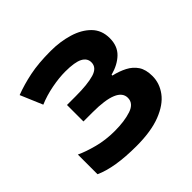

<svg xmlns="http://www.w3.org/2000/svg" viewBox="-147 -698 849 849"><g transform="rotate(-45 277.5 -273.0)"><path d="M277 -556Q336 -556 387.5 -540.5Q439 -525 470.5 -493Q502 -461 502 -411Q502 -362 472 -333Q442 -304 393 -291V-286Q428 -278 456 -263.5Q484 -249 500.5 -224.5Q517 -200 517 -159Q517 -114 488.5 -75.5Q460 -37 400 -13.5Q340 10 248 10Q112 10 38 -24V-147Q72 -131 121.5 -118Q171 -105 227 -105Q288 -105 330 -119Q372 -133 372 -168Q372 -233 217 -233H159V-336H214Q288 -336 328.5 -348Q369 -360 369 -393Q369 -419 343 -432.5Q317 -446 258 -446Q219 -446 172.5 -437Q126 -428 86 -411L42 -515Q89 -533 144.5 -544.5Q200 -556 277 -556Z"/></g></svg>

Font: Noto Sans
Style: Bold
Weight: 700
Designer: Monotype Design Team
Foundry: Monotype Imaging Inc.
Version: Version 2.000;GOOG;noto-source:20170915:90ef993387c0; ttfaut